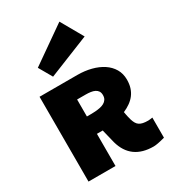

<svg xmlns="http://www.w3.org/2000/svg" viewBox="-253 -1204 1204 1348"><g transform="rotate(-30 349.0 -530.0)"><path d="M156.7 -869.6 449.7 -1074.7 551.3 -896 218.3 -762.2ZM678.2 -2Q614.3 15.6 585.9 15.6Q404.8 15.6 358.4 -149.4L331.1 -260.7H284.2V0H65.4V-687.5H371.1Q430.7 -687.5 482.9 -674.1Q535.2 -660.6 574 -635Q612.8 -609.4 635 -571.8Q657.2 -534.2 657.2 -485.4Q657.2 -449.2 648.2 -420.7Q639.2 -392.1 622.1 -369.4Q605 -346.7 580.3 -329.1Q555.7 -311.5 524.4 -297.9L528.8 -273.9Q530.3 -265.6 531.7 -259.8Q533.2 -253.9 534.2 -250L539.6 -229Q545.4 -210.4 553 -197.5Q560.5 -184.6 572.3 -176.5Q584 -168.5 601.3 -164.8Q618.7 -161.1 643.6 -161.1Q647.5 -161.1 656 -162.1Q664.6 -163.1 678.2 -165ZM457 -475.6Q457 -494.6 449 -507.1Q440.9 -519.5 426.8 -526.6Q412.6 -533.7 393.6 -536.4Q374.5 -539.1 352.5 -539.1H284.2V-401.4H322.3L354.5 -402.8Q373.5 -404.3 391.8 -408Q410.2 -411.6 424.8 -419.7Q439.5 -427.7 448.2 -441.2Q457 -454.6 457 -475.6Z"/></g></svg>

Font: Paytone One
Style: Regular
Weight: 400
Designer: vernon adams
Foundry: vernon adams
Version: 1.000